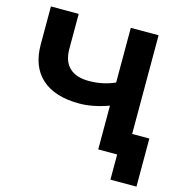

<svg xmlns="http://www.w3.org/2000/svg" viewBox="-120 -812 1025 1068"><g transform="rotate(15 392.0 -277.5)"><path d="M662 -700V0H502V-252Q411 -219 333 -219Q192 -219 117 -286.5Q42 -354 42 -481V-700H202V-499Q202 -427 240.5 -390.5Q279 -354 352 -354Q432 -354 502 -385V-700ZM761 -132V145H611V0H502V-132Z"/></g></svg>

Font: Montserrat Alternates
Style: Bold
Weight: 700
Designer: Julieta Ulanovsky
Foundry: Julieta Ulanovsky
Version: Version 7.200